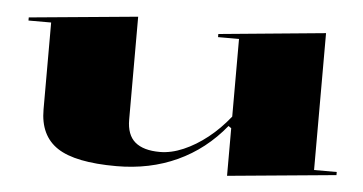

<svg xmlns="http://www.w3.org/2000/svg" viewBox="-42 -588 1275 675"><g transform="rotate(5 595.0 -250.0)"><path d="M389 15Q244 15 180.5 -27Q117 -69 117 -161V-468H37V-479L420 -515V-152Q420 -98 449.5 -73Q479 -48 537 -48Q577 -48 620 -66.5Q663 -85 704 -117.5Q745 -150 780 -194V-468H706V-479L1083 -515V-32H1163V-21L780 15V-153L770 -160Q700 -74 603.5 -29.5Q507 15 389 15Z"/></g></svg>

Font: Kalnia Expanded Medium
Style: Regular
Weight: 500
Width: 7
Designer: Frida Medrano
Foundry: Frida Medrano
Version: Version 1.105